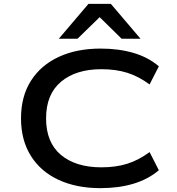

<svg xmlns="http://www.w3.org/2000/svg" viewBox="-20 -966 916 996"><path d="M500 10Q377 10 284 -33Q191 -76 140 -157.5Q89 -239 89 -352Q89 -466 140.5 -547Q192 -628 285 -671Q378 -714 502 -714Q596 -714 672.5 -691.5Q749 -669 804 -622L756 -528Q699 -570 640 -588.5Q581 -607 506 -607Q374 -607 296.5 -542Q219 -477 219 -352Q219 -227 296 -162.5Q373 -98 506 -98Q581 -98 640 -116.5Q699 -135 756 -177L804 -83Q749 -36 672.5 -13Q596 10 500 10ZM285 -765 439 -946H555L709 -765H611L497 -877L382 -765Z"/></svg>

Font: Nunito Sans 7pt Expanded SemiBold
Style: Regular
Weight: 600
Width: 7
Designer: Vernon Adams
Foundry: Vernon Adams
Version: Version 3.101;gftools[0.9.27]